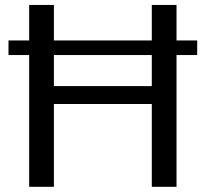

<svg xmlns="http://www.w3.org/2000/svg" viewBox="-20 -736 811 757"><path d="M676 0.5H578.5V-326H192.5V0.5H95V-519H13.5V-576.5H95V-716.5H192.5V-576.5H578.5V-716.5H676V-576.5H757.5V-519H676ZM578.5 -396.5V-519H192.5V-396.5Z"/></svg>

Font: Verano Sans
Style: Regular
Weight: 400
Designer: Lukasz Dziedzic with Adam Twardoch and Botio Nikoltchev
Foundry: tyPoland Lukasz Dziedzic
Version: Version 3.001;December 28, 2019;FontCreator 12.0.0.2547 64-b